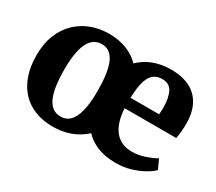

<svg xmlns="http://www.w3.org/2000/svg" viewBox="-110 -792 1156 1026"><g transform="rotate(30 468.0 -279.5)"><path d="M293.5 11Q231 11 181.8 -8.5Q132.5 -28 98.2 -65.2Q64 -102.5 45.8 -155.8Q27.5 -209 27.5 -275.5Q27.5 -350 50.2 -405.2Q73 -460.5 112 -497Q151 -533.5 201.2 -551.8Q251.5 -570 307 -570Q368 -570 416 -551.2Q464 -532.5 498 -497.5Q533.5 -532.5 582.2 -551.2Q631 -570 689.5 -570Q793.5 -570 847.8 -516.8Q902 -463.5 904 -367.5Q904 -334 901.8 -309.5Q899.5 -285 895.5 -266.5H577Q579.5 -223 590 -189.2Q600.5 -155.5 619.2 -132Q638 -108.5 664.5 -96.5Q691 -84.5 725.5 -84.5Q766 -84.5 806.8 -98.5Q847.5 -112.5 870 -127L896.5 -69.5Q881 -52.5 848.2 -33.8Q815.5 -15 772.5 -2Q729.5 11 683 11Q617.5 11 569.2 -8Q521 -27 489 -61.5Q469.5 -43.5 447 -29.8Q424.5 -16 399.8 -7Q375 2 348.2 6.5Q321.5 11 293.5 11ZM194.5 -287Q194.5 -231 200.5 -188Q206.5 -145 219.5 -115.8Q232.5 -86.5 253 -71.5Q273.5 -56.5 302.5 -56.5Q336.5 -56.5 359.2 -79.5Q382 -102.5 394 -150.2Q406 -198 406 -272Q406 -327.5 400.2 -370.5Q394.5 -413.5 382 -443Q369.5 -472.5 349.5 -487.5Q329.5 -502.5 300.5 -502.5Q266.5 -502.5 242.8 -479.5Q219 -456.5 206.8 -409Q194.5 -361.5 194.5 -287ZM576.5 -330.5H753Q753.5 -341 754.2 -351.8Q755 -362.5 755 -372.5Q754.5 -431.5 737 -467Q719.5 -502.5 674 -502.5Q646.5 -502.5 625.2 -488.5Q604 -474.5 591.2 -437.5Q578.5 -400.5 576.5 -330.5Z"/></g></svg>

Font: Merriweather ExtraBold
Style: Regular
Weight: 800
Version: Version 2.100